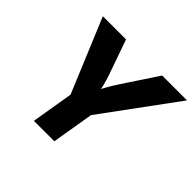

<svg xmlns="http://www.w3.org/2000/svg" viewBox="-168 -933 1138 1138"><g transform="rotate(45 400.5 -364.0)"><path d="M244.6 0 288.6 -263.2 95.2 -727.5H289.6L367.2 -506.3Q378.4 -474.6 386.2 -442.9Q394 -411.1 401.4 -370.1H370.1Q390.1 -411.6 408 -443.4Q425.8 -475.1 446.3 -506.3L592.3 -727.5H800.8L460 -263.2L416 0Z"/></g></svg>

Font: Inter 17pt ExtraBold
Style: Italic
Weight: 800
Italic angle: -9.3988°
Version: Version 4.001;git-66647c0bb